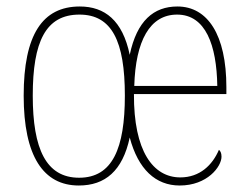

<svg xmlns="http://www.w3.org/2000/svg" viewBox="-20 -562 764 592"><path d="M223 10C304 10 358 -35 380 -138C406 -40 460 10 534 10C619 10 663 -48 663 -79C663 -91 659 -97 655 -100C635 -53 596 -15 536 -15C452 -15 392 -96 393 -272H678V-293C678 -455 620 -542 527 -542C454 -542 402 -498 380 -393C358 -499 303 -542 226 -542C111 -542 53 -455 53 -267C53 -80 114 10 223 10ZM224 -14C122 -14 81 -103 81 -267C81 -434 121 -517 225 -517C325 -517 365 -435 365 -267C365 -105 327 -14 224 -14ZM650 -297H394C398 -436 442 -517 526 -517C614 -517 648 -423 650 -297Z"/></svg>

Font: Noto Serif Georgian Condensed Thin
Style: Regular
Weight: 100
Width: 3
Designer: Monotype Design Team, Akaki Razmadze
Foundry: Google LLC
Version: Version 2.003